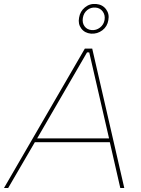

<svg xmlns="http://www.w3.org/2000/svg" viewBox="-49 -944 707 964"><path d="M377 -700H414L575 0H555L501 -236L500 -243L399 -681H388L134 -243L130 -237L-8 0H-29ZM126 -249H508L512 -230H115ZM348 -855Q353 -887 377.5 -907Q402 -927 434 -924Q466 -921 483.5 -897.5Q501 -874 495 -843Q490 -811 465 -792Q440 -773 408 -775Q376 -778 359 -801Q342 -824 348 -855ZM476 -844Q480 -868 467 -886Q454 -904 431 -906Q407 -908 389 -893.5Q371 -879 367 -854Q363 -829 375.5 -812Q388 -795 411 -793Q434 -791 453 -805.5Q472 -820 476 -844Z"/></svg>

Font: Fixel Italic Variable 20240409 Display Thin
Style: Italic
Weight: 100
Italic angle: -10°
Designer: AlfaBravo + MacPaw
Foundry: Kyrylo Tkachov, Marchela Mozhyna, Serhii Makarenko, Maria Weinstein, Zakhar Kryvoshyya
Version: Version 1.211;Glyphs 3.2 (3225)